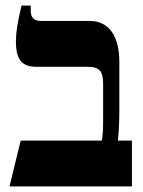

<svg xmlns="http://www.w3.org/2000/svg" viewBox="-20 -667 510 687"><path d="M14 0H452V-164H402C405 -192 407 -236 407 -268V-446C407 -539 369 -592 301 -592H128C101 -592 90 -604 90 -629V-647H57C42 -585 37 -551 37 -518C37 -455 58 -428 109 -428H292C336 -428 349 -413 349 -366V-251C349 -200 348 -182 344 -164H54Z"/></svg>

Font: Noto Serif Hebrew Condensed Extra
Style: Regular
Weight: 800
Width: 3
Designer: Monotype Design Team
Foundry: Monotype Imaging Inc.
Version: Version 1.901